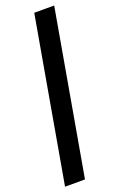

<svg xmlns="http://www.w3.org/2000/svg" viewBox="-168 -763 561 905"><g transform="rotate(-20 113.0 -310.0)"><path d="M-9 100 135 -720H235L91 100Z"/></g></svg>

Font: DM Sans 36pt Medium
Style: Italic
Weight: 500
Italic angle: -10°
Designer: Colophon Foundry, Jonny Pinhorn
Foundry: Colophon Foundry
Version: Version 4.004;gftools[0.9.30]